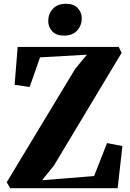

<svg xmlns="http://www.w3.org/2000/svg" viewBox="-20 -991 684 1011"><path d="M33.5 0 15.5 -31.5 376 -628.5 437.5 -703 191 -689 136 -533 57 -544.5 73 -744H605L620.5 -713L263.5 -118.5L201.5 -42L475.5 -64L543.5 -237.5L624.5 -222L599.5 0ZM316 -803.5Q276 -803.5 255 -826.2Q234 -849 234 -880.5Q234 -918 258.2 -944.5Q282.5 -971 327.5 -971H328.5Q368.5 -971 389.5 -948.2Q410.5 -925.5 410.5 -894.5Q410.5 -857 386.2 -830.2Q362 -803.5 317 -803.5Z"/></svg>

Font: Merriweather 96pt ExtraBold
Style: Regular
Weight: 800
Version: Version 2.100